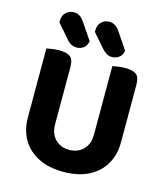

<svg xmlns="http://www.w3.org/2000/svg" viewBox="-124 -932 907 1044"><g transform="rotate(15 330.0 -410.5)"><path d="M330.1 16.8Q248.2 16.8 189.5 -12.6Q130.8 -42 99.5 -95.2Q68.2 -148.3 68.2 -219.1V-285.2H220.7V-223.1Q220.7 -168.2 251.5 -137.5Q282.3 -106.9 330.1 -106.9Q377.8 -106.9 408.7 -137.5Q439.5 -168.2 439.5 -223.1V-285.2H592.2V-219.1Q592.2 -148.3 560.9 -95.2Q529.6 -42 470.9 -12.6Q412.2 16.8 330.1 16.8ZM220.7 -254.8H68.2V-607.5Q78.6 -609.5 98.9 -612.8Q119.3 -616 138.9 -616Q182.2 -616 201.4 -601.1Q220.7 -586.1 220.7 -544.1ZM592.2 -253.3H439.5V-607.5Q449.8 -609.5 470.2 -612.8Q490.6 -616 510.2 -616Q553.4 -616 572.8 -601.1Q592.2 -586.1 592.2 -544.1ZM166.6 -686.2 100.1 -763.1V-769.2Q100.1 -802.3 118.9 -819.4Q137.6 -836.5 162.5 -836.5Q182.6 -836.5 197.6 -825.8Q212.5 -815.2 224.6 -796.5L285.8 -705.8Q279.7 -677.7 262.4 -666.3Q245 -654.8 224.4 -654.8Q207.3 -654.8 191.9 -663.9Q176.4 -672.9 166.6 -686.2ZM366.2 -686.2 299.7 -763.1V-769.2Q299.7 -802.1 318.3 -819.3Q336.9 -836.5 362 -836.5Q382.2 -836.5 397.1 -825.8Q412.1 -815.2 424.2 -796.5L485.3 -705.8Q479.3 -677.7 461.9 -666.3Q444.6 -654.8 424 -654.8Q405.4 -654.8 391.5 -664.3Q377.7 -673.7 366.2 -686.2Z"/></g></svg>

Font: Baloo Bhaijaan 2
Style: Regular
Weight: 400
Designer: Sanskriti Dholi, Noopur Datye and Ek Type
Foundry: Ek Type
Version: Version 1.701